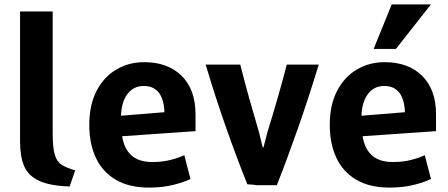

<svg xmlns="http://www.w3.org/2000/svg" viewBox="-20 -832 2033 871"><path d="M321 -59Q283 -70 260.5 -84Q238 -98 228.5 -130Q219 -162 219 -227V-780H71V-189Q71 -122 89.5 -78.5Q108 -35 157 -12Q206 11 296 14Z M867 -237V-313Q867 -426 804 -488Q741 -550 634 -550Q564 -550 507.5 -516.5Q451 -483 418 -419.5Q385 -356 385 -265Q385 -180 415 -116Q445 -52 505.5 -16.5Q566 19 656 19Q718 19 767 6.5Q816 -6 844 -20L816 -128Q791 -116 754 -106.5Q717 -97 671 -97Q610 -97 576.5 -127Q543 -157 534 -214ZM726 -323 529 -307Q531 -370 558.5 -406Q586 -442 632 -442Q721 -442 726 -323Z M1426 -539H1281Q1262 -465 1239 -385.5Q1216 -306 1193 -232Q1186 -207 1181 -185Q1176 -163 1173 -161Q1170 -169 1165.5 -188.5Q1161 -208 1155 -232Q1133 -306 1111 -384.5Q1089 -463 1070 -539H913Q957 -391 1005.5 -253.5Q1054 -116 1102 4Q1110 5 1122.5 5.5Q1135 6 1142 8H1236Q1284 -114 1332.5 -252.5Q1381 -391 1426 -539Z M1776 -610 1935 -812H1757L1675 -610ZM1958 -237V-313Q1958 -426 1895 -488Q1832 -550 1725 -550Q1655 -550 1598.5 -516.5Q1542 -483 1509 -419.5Q1476 -356 1476 -265Q1476 -180 1506 -116Q1536 -52 1596.5 -16.5Q1657 19 1747 19Q1809 19 1858 6.5Q1907 -6 1935 -20L1907 -128Q1882 -116 1845 -106.5Q1808 -97 1762 -97Q1701 -97 1667.5 -127Q1634 -157 1625 -214ZM1817 -323 1620 -307Q1622 -370 1649.5 -406Q1677 -442 1723 -442Q1812 -442 1817 -323Z"/></svg>

Font: Repo Bold
Style: Bold
Weight: 700
Designer: Stefan Peev
Foundry: Context Ltd
Version: Version 1.502